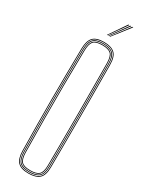

<svg xmlns="http://www.w3.org/2000/svg" viewBox="-247 -984 778 1024"><g transform="rotate(30 142.0 -472.5)"><path d="M143 5Q95.8 5 75.8 -16Q55.8 -37 55 -85Q53.5 -169.5 52.8 -246.9Q52 -324.2 52 -399.5Q52 -474.8 52.8 -552.2Q53.5 -629.8 55 -714Q55.8 -762.8 75.8 -783.9Q95.8 -805 143 -805Q187 -805 209 -785.5Q231 -766 231.2 -714Q231.8 -634.2 232.1 -557.4Q232.5 -480.5 232.5 -403.6Q232.5 -326.8 232.1 -247.8Q231.8 -168.8 231.2 -85Q231 -33.8 209 -14.4Q187 5 143 5ZM143 1Q186.2 1 206.6 -17.8Q227 -36.5 227.2 -85Q227.8 -163.8 228.1 -240.4Q228.5 -317 228.5 -394.1Q228.5 -471.2 228.1 -550.6Q227.8 -630 227.2 -714Q227 -763.2 206.6 -782.1Q186.2 -801 143 -801Q98 -801 78.9 -781.2Q59.8 -761.5 59 -714Q57.5 -626.2 56.8 -548.4Q56 -470.5 56 -396.2Q56 -322 56.8 -245.8Q57.5 -169.5 59 -85Q59.8 -38.2 79 -18.6Q98.2 1 143 1ZM143 -3Q99.2 -3 81.5 -21.6Q63.8 -40.2 63 -85Q61.5 -172.2 60.8 -250Q60 -327.8 60 -402.2Q60 -476.8 60.8 -553.2Q61.5 -629.8 63 -714Q63.8 -760 81.5 -778.5Q99.2 -797 143 -797Q184.2 -797 203.6 -779.4Q223 -761.8 223.2 -714Q223.8 -636 224.1 -559.1Q224.5 -482.2 224.5 -404.9Q224.5 -327.5 224.1 -248Q223.8 -168.5 223.2 -85Q223 -38 203.5 -20.5Q184 -3 143 -3ZM143 -7Q183 -7 201 -23.4Q219 -39.8 219.2 -85Q219.8 -162 220.1 -238.6Q220.5 -315.2 220.5 -392.9Q220.5 -470.5 220.1 -550.5Q219.8 -630.5 219.2 -714Q219 -760 201 -776.5Q183 -793 143 -793Q101.2 -793 84.5 -775.6Q67.8 -758.2 67 -713.8Q65.5 -626 64.8 -548.1Q64 -470.2 64 -396.1Q64 -322 64.8 -245.8Q65.5 -169.5 67 -85.2Q67.8 -41.5 84.5 -24.2Q101.2 -7 143 -7ZM143 -11Q102.2 -11 87 -27.5Q71.8 -44 71 -85.2Q69 -201.5 68.4 -302.1Q67.8 -402.8 68.4 -502Q69 -601.2 71 -713.8Q71.8 -755.8 87 -772.4Q102.2 -789 143 -789Q181.8 -789 198.4 -773.5Q215 -758 215.2 -714Q215.8 -637.5 216.1 -560.8Q216.5 -484 216.5 -406Q216.5 -328 216.1 -248Q215.8 -168 215.2 -85Q215 -42 198.4 -26.5Q181.8 -11 143 -11ZM143 -15Q179.8 -15 195.4 -29.2Q211 -43.5 211.2 -85Q211.8 -160 212.1 -237Q212.5 -314 212.5 -392.6Q212.5 -471.2 212.1 -551.6Q211.8 -632 211.2 -714Q211 -756 195.5 -770.5Q180 -785 143 -785Q103.8 -785 89.8 -769.4Q75.8 -753.8 75 -713.8Q73 -597.2 72.4 -496.6Q71.8 -396 72.4 -296.9Q73 -197.8 75 -85.2Q75.8 -46 89.8 -30.5Q103.8 -15 143 -15ZM136 -845 208 -950H214L140 -845ZM152 -845 232 -950H238L156 -845ZM144 -845 220 -950H226L148 -845Z"/></g></svg>

Font: Big Shoulders Inline Display SC Thin
Style: Regular
Weight: 100
Designer: Patric King
Foundry: XO Type Co
Version: Version 2.002